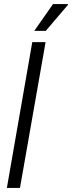

<svg xmlns="http://www.w3.org/2000/svg" viewBox="-20 -932 357 952"><path d="M14 0 140 -723H206L79 0ZM150 -779 243 -912H317V-908L207 -779Z"/></svg>

Font: Archivo Condensed Light
Style: Italic
Weight: 300
Width: 3
Italic angle: -10°
Designer: Hector Gatti
Foundry: Omnibus-Type
Version: Version 2.001